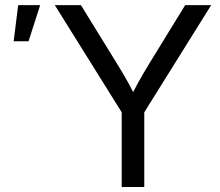

<svg xmlns="http://www.w3.org/2000/svg" viewBox="-20 -748 881 768"><path d="M466.8 0V-298.8L199.2 -727.5H303.7L448.7 -492.2Q471.7 -455.1 491.5 -419.7Q511.2 -384.3 531.2 -340.3H494.1Q514.2 -384.8 534.2 -420.4Q554.2 -456.1 576.2 -492.2L720.7 -727.5H824.7L557.1 -298.8V0ZM34.7 -583 52.7 -727.5H140.6L94.2 -583Z"/></svg>

Font: Inter 24pt
Style: Regular
Weight: 400
Designer: Rasmus Andersson
Foundry: rsms
Version: Version 4.001;git-66647c0bb